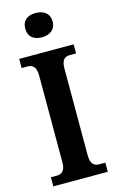

<svg xmlns="http://www.w3.org/2000/svg" viewBox="-139 -985 630 1039"><g transform="rotate(-15 176.0 -465.5)"><path d="M174 -795C216 -795 251 -816 251 -863C251 -911 216 -931 174 -931C130 -931 98 -911 98 -863C98 -816 130 -795 174 -795ZM24 0H329V-51H294C268 -51 247 -66 247 -111V-600C247 -650 266 -663 294 -663H329V-714H24V-663H58C82 -663 105 -650 105 -601V-110C105 -64 82 -51 58 -51H24Z"/></g></svg>

Font: Noto Serif Myanmar Condensed
Style: Bold
Weight: 700
Width: 3
Designer: Ben Mitchell and the Monotype Design Team
Foundry: Monotype Imaging Inc.
Version: Version 2.106